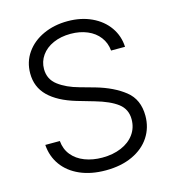

<svg xmlns="http://www.w3.org/2000/svg" viewBox="-109 -806 815 908"><g transform="rotate(-15 299.0 -352.5)"><path d="M302.7 -655.3Q254.9 -655.3 217.5 -638.7Q180.2 -622.1 159.4 -592.5Q138.7 -563 138.7 -526.4Q138.7 -476.6 178 -446.8Q217.3 -417 278.3 -400.4L351.6 -379.9Q436.5 -355.5 490.7 -312.5Q544.9 -269.5 544.9 -189.5Q544.9 -131.8 515.1 -86.2Q485.4 -40.5 429.4 -14.4Q373.5 11.7 297.9 11.7Q226.1 11.7 171.9 -12.2Q117.7 -36.1 86.7 -79.1Q55.7 -122.1 51.8 -178.7H123Q126.5 -138.2 149.9 -109.4Q173.3 -80.6 211.9 -65.7Q250.5 -50.8 297.9 -50.8Q349.6 -50.8 390.6 -68.1Q431.6 -85.4 454.6 -117.2Q477.5 -148.9 477.5 -190.4Q477.5 -239.7 440.2 -268.3Q402.8 -296.9 331.1 -317.4L247.1 -341.8Q160.6 -367.7 115.5 -412.1Q70.3 -456.5 70.3 -523.4Q70.3 -580.1 101.1 -624Q131.8 -668 185.3 -692.4Q238.8 -716.8 304.7 -716.8Q370.1 -716.8 421.9 -692.6Q473.6 -668.5 503.7 -625.7Q533.7 -583 536.1 -529.3H467.8Q464.4 -567.4 442.6 -595.9Q420.9 -624.5 384.5 -639.9Q348.1 -655.3 302.7 -655.3Z"/></g></svg>

Font: Pretendard JP Light
Style: Regular
Weight: 300
Designer: Base glyphs from Inter by Rasmus Andersson; Hangeul glyphs from Noto Sans CJK(Source Han Sans) by Jang Soo-young and Kan
Foundry: Kil Hyung-jin
Version: Version 1.309